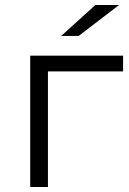

<svg xmlns="http://www.w3.org/2000/svg" viewBox="-20 -749 515 769"><path d="M473 -463H172V0H101V-526H473ZM362 -729H457L295 -605H225Z"/></svg>

Font: CMG Sans
Style: Regular
Weight: 400
Designer: Julieta Ulanovsky
Foundry: Julieta Ulanovsky
Version: Version 7.200